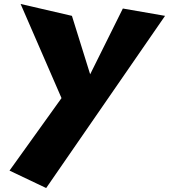

<svg xmlns="http://www.w3.org/2000/svg" viewBox="-20 -569 853 969"><path d="M84 -549 293 -68H299L302 -90L28 292L213 380L813 -489L600 -526L435 -194L343 -489Z"/></svg>

Font: Chaingun
Style: Ita
Weight: 400
Version: Version 0.91